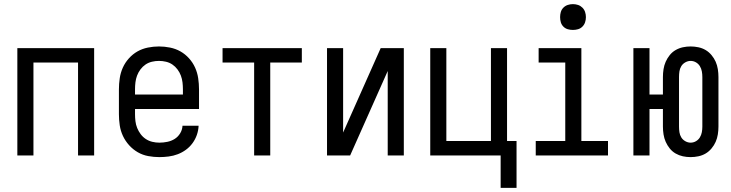

<svg xmlns="http://www.w3.org/2000/svg" viewBox="-20 -753 3540 930"><path d="M64 0V-520H436V0H358V-450H142V0Z M752 8Q725 8 698 3Q671 -2 647.5 -15.5Q624 -29 605.5 -49.5Q587 -70 575.5 -94.5Q564 -119 560 -146Q556 -173 556 -200V-320Q556 -347 560 -374Q564 -401 575 -425.5Q586 -450 604.5 -470.5Q623 -491 646 -504Q669 -517 696 -522.5Q723 -528 750 -528Q777 -528 804 -522.5Q831 -517 854 -504Q877 -491 895.5 -470.5Q914 -450 925 -425.5Q936 -401 940 -374Q944 -347 944 -320V-225H634V-200Q634 -183 636 -166Q638 -149 644.5 -133Q651 -117 661.5 -103Q672 -89 686.5 -79.5Q701 -70 718 -66Q735 -62 752 -62Q771 -62 790.5 -66Q810 -70 826 -80Q842 -90 852.5 -107Q863 -124 864 -144H942Q941 -121 933.5 -99.5Q926 -78 912.5 -59.5Q899 -41 880.5 -27.5Q862 -14 841 -6Q820 2 797 5Q774 8 752 8ZM866 -295V-320Q866 -337 864 -354Q862 -371 856 -387Q850 -403 839.5 -417Q829 -431 815 -440.5Q801 -450 784 -454Q767 -458 750 -458Q733 -458 716 -454Q699 -450 685 -440.5Q671 -431 660.5 -417Q650 -403 644 -387Q638 -371 636 -354Q634 -337 634 -320V-295Z M1211 0V-450H1058V-520H1442V-450H1289V0Z M1564 0V-520H1642V-111L1824 -520H1936V0H1858V-409L1676 0Z M2405 157V0H2064V-520H2142V-70H2358V-520H2436V-70H2482V157Z M2575 0V-70H2718V-450H2589V-520H2796V-70H2925V0ZM2755 -608Q2742 -608 2730 -611.5Q2718 -615 2709 -624Q2700 -633 2696.5 -645Q2693 -657 2693 -670Q2693 -683 2696.5 -695Q2700 -707 2709 -716Q2718 -725 2730 -729Q2742 -733 2755 -733Q2768 -733 2780 -729Q2792 -725 2801 -716Q2810 -707 2814 -695Q2818 -683 2818 -670Q2818 -657 2814 -645Q2810 -633 2801 -624Q2792 -615 2780 -611.5Q2768 -608 2755 -608Z M3325 8Q3306 8 3287.5 4Q3269 0 3252.5 -9.5Q3236 -19 3224 -34Q3212 -49 3204.5 -66Q3197 -83 3194 -102Q3191 -121 3191 -140V-225H3126V0H3048V-520H3126V-295H3191V-380Q3191 -399 3194 -418Q3197 -437 3204.5 -454Q3212 -471 3224 -486Q3236 -501 3252.5 -510.5Q3269 -520 3287.5 -524Q3306 -528 3325 -528Q3344 -528 3363 -524Q3382 -520 3398 -510.5Q3414 -501 3426.5 -486Q3439 -471 3446.5 -454Q3454 -437 3457 -418Q3460 -399 3460 -380V-140Q3460 -121 3457 -102Q3454 -83 3446.5 -66Q3439 -49 3426.5 -34Q3414 -19 3398 -9.5Q3382 0 3363 4Q3344 8 3325 8ZM3325 -62Q3339 -62 3351 -69Q3363 -76 3370 -87.5Q3377 -99 3379.5 -112.5Q3382 -126 3382 -140V-380Q3382 -394 3379.5 -407.5Q3377 -421 3370 -432.5Q3363 -444 3351 -451Q3339 -458 3325 -458Q3312 -458 3299.5 -451Q3287 -444 3280 -432.5Q3273 -421 3271 -407.5Q3269 -394 3269 -380V-140Q3269 -126 3271 -112.5Q3273 -99 3280 -87.5Q3287 -76 3299.5 -69Q3312 -62 3325 -62Z"/></svg>

Font: Iosevka NFM
Style: Regular
Weight: 400
Monospace: yes
Designer: Belleve Invis
Foundry: Belleve Invis
Version: Version 29.0.4; ttfautohint (v1.8.4);Nerd Fonts 3.3.0